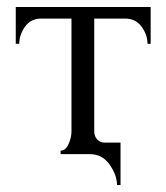

<svg xmlns="http://www.w3.org/2000/svg" viewBox="-20 -440 475 548"><path d="M25 -420H410V-315H401Q401 -341 384 -364Q367 -387 337 -387H249V-65Q249 -51 257.5 -42Q266 -33 278 -33H324V88H314Q314 60 293 30Q272 0 237 0H153V-10Q167 -10 175.5 -28.5Q184 -47 184 -65V-387H98Q68 -387 51.5 -364Q35 -341 35 -315H25Z"/></svg>

Font: Forum
Style: Regular
Weight: 400
Designer: Denis Masharov
Foundry: Denis Masharov
Version: Version 1.000